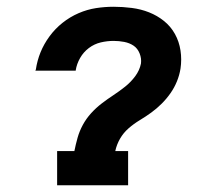

<svg xmlns="http://www.w3.org/2000/svg" viewBox="-20 -548 640 568"><path d="M149 0V-101H200Q204 -121 209.5 -140.5Q215 -160 225 -178.5Q235 -197 249.5 -213Q264 -229 281 -242Q298 -255 315.5 -266.5Q333 -278 350 -291.5Q367 -305 380 -322.5Q393 -340 397 -360Q399 -375 393 -390Q387 -405 375 -413Q363 -421 347.5 -424Q332 -427 316 -427Q297 -427 278 -422.5Q259 -418 243 -406Q227 -394 217 -376.5Q207 -359 204 -340Q204 -340 204 -339.5Q204 -339 204 -339H85Q85 -340 85 -340.5Q85 -341 86 -342Q90 -369 100 -393.5Q110 -418 126.5 -440.5Q143 -463 165 -480.5Q187 -498 212.5 -509Q238 -520 264 -524Q290 -528 316 -528Q343 -528 370 -524.5Q397 -521 421 -511.5Q445 -502 465 -486Q485 -470 497.5 -447.5Q510 -425 514 -398.5Q518 -372 514 -345Q511 -326 503.5 -307.5Q496 -289 484.5 -272.5Q473 -256 458.5 -241.5Q444 -227 427.5 -215Q411 -203 393.5 -192.5Q376 -182 360.5 -168.5Q345 -155 335 -137.5Q325 -120 321 -101H359V0Z"/></svg>

Font: Iosevka Etoile Oblique
Style: Bold
Weight: 700
Italic angle: -9°
Designer: Belleve Invis
Foundry: Belleve Invis
Version: Version 15.5.2; ttfautohint (v1.8.4)